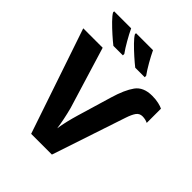

<svg xmlns="http://www.w3.org/2000/svg" viewBox="-251 -1080 1230 1230"><g transform="rotate(45 364.0 -465.5)"><path d="M667 -584Q694 -584 716 -573V-702Q703 -709 677 -715Q651 -721 618 -721Q539 -721 503 -671Q467 -621 439 -526L370 -294Q359 -257 349.5 -217.5Q340 -178 335 -143Q326 -210 304 -295L176 -714H0L242 0H430L597 -501Q611 -543 626 -563.5Q641 -584 667 -584ZM217 -931H63V-921Q73 -903 101 -874.5Q129 -846 161 -817.5Q193 -789 216 -771H302V-784Q281 -813 257 -855Q233 -897 217 -931ZM415 -931H261V-921Q271 -903 299 -874.5Q327 -846 359 -817.5Q391 -789 414 -771H500V-784Q479 -813 455 -855Q431 -897 415 -931Z"/></g></svg>

Font: Noto Sans UI Extra
Style: Regular
Weight: 800
Designer: Monotype Design Team
Foundry: Monotype Imaging Inc.
Version: Version 1.901